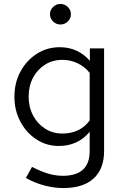

<svg xmlns="http://www.w3.org/2000/svg" viewBox="-20 -733 622 972"><path d="M301 219Q252 219 202.5 205.5Q153 192 111 168L142 112Q187 135 224 146Q261 157 298 157Q434 157 434 32V-66Q406 -31 366 -12.5Q326 6 278 6Q215 6 164 -27.5Q113 -61 83 -117.5Q53 -174 53 -244Q53 -314 83.5 -370.5Q114 -427 166 -460.5Q218 -494 282 -494Q375 -494 435 -425V-488H507V31Q507 122 454 170.5Q401 219 301 219ZM296 -57Q385 -57 434 -123V-364Q410 -395 373.5 -412.5Q337 -430 296 -430Q247 -430 208.5 -406Q170 -382 147.5 -340Q125 -298 125 -244Q125 -191 147.5 -148.5Q170 -106 208.5 -81.5Q247 -57 296 -57ZM286 -609Q264 -609 248.5 -624.5Q233 -640 233 -661Q233 -682 248.5 -697.5Q264 -713 286 -713Q308 -713 323.5 -697.5Q339 -682 339 -661Q339 -640 323.5 -624.5Q308 -609 286 -609Z"/></svg>

Font: Red Hat Text VF
Style: Regular
Weight: 400
Designer: Pentagram, MCKL
Foundry: Pentagram, MCKL
Version: Version 1.023